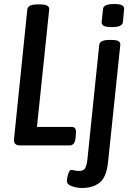

<svg xmlns="http://www.w3.org/2000/svg" viewBox="-20 -724 657 956"><path d="M80 0Q46 0 50 -33L116 -677Q119 -702 165 -702H181Q227 -702 225 -677L164 -92H337Q362 -92 358 -58L356 -35Q352 0 327 0ZM388 212Q364 212 338.5 203.5Q313 195 313 177Q313 171 315.5 158Q318 145 323 133.5Q328 122 335 122Q341 122 350 124.5Q359 127 375 127Q395 127 403 115Q411 103 415 72L474 -500Q477 -525 523 -525H537Q562 -525 571 -518.5Q580 -512 579 -500L518 83Q510 159 476 185.5Q442 212 388 212ZM537 -589Q508 -589 496.5 -595.5Q485 -602 486 -614L493 -679Q494 -691 507 -697.5Q520 -704 549 -704Q577 -704 588 -697.5Q599 -691 598 -679L592 -614Q590 -589 537 -589Z"/></svg>

Font: Asap Condensed Condensed Medium
Style: Italic
Weight: 500
Width: 3
Italic angle: -6°
Designer: Pablo Cosgaya
Foundry: Omnibus-Type
Version: Version 3.001; ttfautohint (v1.8.4.7-5d5b)